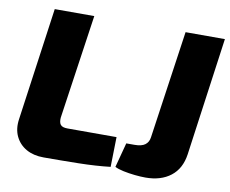

<svg xmlns="http://www.w3.org/2000/svg" viewBox="-77 -788 1079 899"><g transform="rotate(10 462.5 -338.5)"><path d="M301 -690 229 -195Q227 -172 235.5 -161Q244 -150 269 -150H502L499 -8Q431 0 347.5 1.5Q264 3 182 3Q134 3 99.5 -16.5Q65 -36 48 -71.5Q31 -107 38 -154L113 -690ZM922 -690 844 -128Q834 -59 787.5 -23Q741 13 668 13Q645 13 616.5 10Q588 7 562 1.5Q536 -4 521 -12L552 -129H591Q625 -129 641.5 -141.5Q658 -154 661 -177L735 -690Z"/></g></svg>

Font: Exo 2 ExtraBold
Style: Italic
Weight: 800
Italic angle: -8°
Designer: Natanael Gama
Foundry: Natanael Gama
Version: Version 2.010